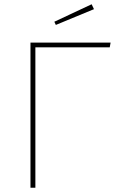

<svg xmlns="http://www.w3.org/2000/svg" viewBox="-20 -881 552 901"><path d="M421 -838 242 -764 235 -779 410 -861ZM499 -681 495 -659H146V0H123V-681Z"/></svg>

Font: FiraGO Thin
Style: Regular
Weight: 100
Designer: bBox Type
Foundry: bBox Type GmbH
Version: Version 1.001;PS 001.001;hotconv 1.0.88;makeotf.lib2.5.64775